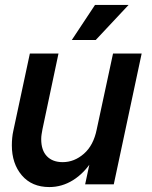

<svg xmlns="http://www.w3.org/2000/svg" viewBox="-20 -747 614 778"><path d="M180 11Q109 11 68.5 -36.5Q28 -84 28 -158Q28 -173 29.5 -188.5Q31 -204 34 -217L101 -530H217L152 -223Q150 -212 148.5 -202.5Q147 -193 147 -183Q147 -138 170 -114Q193 -90 234 -90Q281 -90 320 -124Q359 -158 372 -223L438 -530H554L441 0H325L363 -178L403 -223Q388 -150 354.5 -97.5Q321 -45 276 -17Q231 11 180 11ZM271 -585 365 -727H501L368 -585Z"/></svg>

Font: Radio Canada Big Medium
Style: Italic
Weight: 500
Italic angle: -12°
Designer: Étienne Aubert Bonn
Foundry: Coppers and Brasses
Version: Version 1.001